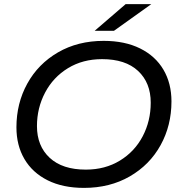

<svg xmlns="http://www.w3.org/2000/svg" viewBox="-20 -907 880 935"><path d="M60 -287Q60 -404 113 -500Q166 -596 262.5 -652Q359 -708 485 -708Q588 -708 662.5 -671Q737 -634 776 -567.5Q815 -501 815 -413Q815 -296 762 -200Q709 -104 612 -48Q515 8 389 8Q286 8 212 -29Q138 -66 99 -132.5Q60 -199 60 -287ZM714 -407Q714 -504 652.5 -561.5Q591 -619 477 -619Q383 -619 311 -575Q239 -531 199.5 -456Q160 -381 160 -293Q160 -196 222 -138.5Q284 -81 398 -81Q492 -81 564 -125Q636 -169 675 -243.5Q714 -318 714 -407ZM592 -887H717L535 -757H441Z"/></svg>

Font: Idrija
Style: Italic
Weight: 500
Italic angle: -11.3°
Designer: Julieta Ulanovsky
Foundry: Julieta Ulanovsky
Version: Version 7.200